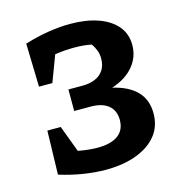

<svg xmlns="http://www.w3.org/2000/svg" viewBox="-97 -718 778 818"><g transform="rotate(-15 291.5 -309.0)"><path d="M68 -22 99 -114Q150 -102 190 -95.5Q230 -89 261 -89Q321 -89 352 -112Q383 -135 383 -179Q383 -221 355.5 -243.5Q328 -266 278 -266H205V-361H268Q300 -361 324 -371.5Q348 -382 361 -402.5Q374 -423 374 -453Q374 -471 368 -487.5Q362 -504 351 -520Q317 -527 275 -527Q237 -527 196.5 -521.5Q156 -516 113 -505L82 -596Q137 -613 188 -621Q239 -629 284 -629Q354 -629 406.5 -610.5Q459 -592 488 -557.5Q517 -523 517 -474Q517 -421 483 -380.5Q449 -340 387 -320Q457 -304 493 -266.5Q529 -229 529 -169Q529 -112 496.5 -72Q464 -32 406 -10.5Q348 11 272 11Q226 11 174.5 3Q123 -5 68 -22ZM73 -215H132L205 -20L68 -22ZM87 -405 82 -596 219 -599 146 -405Z"/></g></svg>

Font: Piazzolla Thin ExtraBold
Style: Regular
Weight: 800
Version: Version 2.005